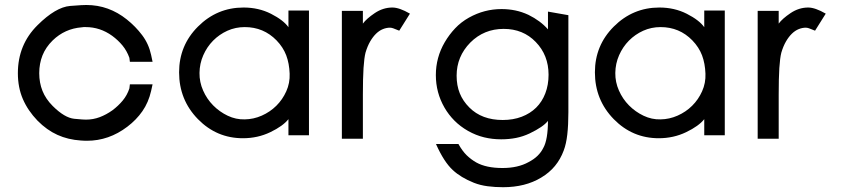

<svg xmlns="http://www.w3.org/2000/svg" viewBox="-20 -554 3432 781"><path d="M600.6 -210.9 594.7 -184.1Q584 -137.2 559.3 -101.8Q534.7 -66.4 498 -38.6Q422.9 18.6 333.5 18.6Q328.1 18.6 322 18.3Q315.9 18.1 309.1 17.6Q256.8 14.2 213.6 -5.4Q170.4 -24.9 132.8 -63Q93.3 -104 73 -151.1Q52.7 -198.2 52.7 -256.3Q52.7 -372.6 132.8 -451.7Q206.5 -524.9 265.1 -529.8Q293.5 -532.2 309.8 -533Q326.2 -533.7 331.1 -533.7Q377.4 -533.7 418.5 -518.8Q459.5 -503.9 495.6 -475.1Q531.7 -446.3 558.3 -410.9Q585 -375.5 594.7 -330.6L600.6 -302.7H508.3L506.3 -318.8Q496.1 -347.2 478.3 -368.9Q460.4 -390.6 436.5 -408.2Q387.2 -443.8 328.6 -443.8Q323.7 -443.8 320.3 -443.8Q316.9 -443.8 312.5 -442.9Q243.7 -437.5 194.3 -389.6Q166 -361.8 152.8 -328.6Q139.6 -295.4 139.6 -256.3Q139.6 -217.3 152.8 -184.3Q166 -151.4 194.3 -123Q242.7 -74.7 282.2 -70.8Q301.8 -68.8 313.7 -68.1Q325.7 -67.4 329.6 -67.4Q358.9 -67.4 385.5 -77.4Q412.1 -87.4 437.5 -105.5Q461.4 -123.5 479.2 -145Q497.1 -166.5 506.3 -194.3L508.3 -210.9Z M1236.8 -3.9H1153.3V-69.3Q1130.9 -41 1079.6 -16.4Q1028.3 8.3 968.3 8.3Q861.3 8.3 785.2 -69.3Q708.5 -147.9 708.5 -259.8Q708.5 -369.1 785.2 -445.8Q862.8 -523.4 970.7 -523.4Q1032.2 -523.4 1082.5 -497.8Q1132.8 -472.2 1153.3 -443.4V-511.2H1236.8ZM1158.2 -254.4Q1156.7 -295.9 1144.3 -328.9Q1131.8 -361.8 1105 -389.6Q1052.2 -443.8 975.6 -443.8Q938 -443.8 905 -429Q872.1 -414.1 846.9 -388.7Q821.8 -363.3 806.9 -329.3Q792 -295.4 791.5 -257.3Q791 -220.2 806.2 -185.8Q821.3 -151.4 847.2 -125.2Q873 -99.1 906.2 -83.3Q939.5 -67.4 975.6 -68.4Q1011.2 -68.8 1044.9 -83.7Q1078.6 -98.6 1104 -123.8Q1129.4 -148.9 1144.5 -182.6Q1159.7 -216.3 1158.2 -254.4Z M1647.5 -498.5 1604 -429.2Q1586.4 -436.5 1579.1 -439Q1571.8 -441.4 1566.4 -441.4Q1551.8 -441.4 1537.4 -435.5Q1522.9 -429.7 1510 -417.2Q1497.1 -404.8 1485.8 -385.5Q1474.6 -366.2 1466.8 -339.8Q1461.4 -318.8 1458.7 -277.1Q1456.1 -235.4 1456.1 -169.9V10.3H1370.6V-509.8H1456.1V-458Q1470.7 -478 1504.4 -500.7Q1538.1 -523.4 1576.2 -523.4Q1604.5 -523.4 1647.5 -498.5Z M2292 -97.7Q2292 -45.9 2287.6 -7.1Q2283.2 31.7 2272.9 58.6Q2259.8 93.8 2237.3 121.1Q2214.8 148.4 2181.2 168.5Q2116.7 207.5 2026.4 207.5Q1993.7 207.5 1963.6 203.6Q1933.6 199.7 1907.7 189.5Q1854 168 1821.8 137.7Q1786.1 105 1753.4 31.7H1844.7Q1860.8 60.5 1878.4 77.6Q1896 94.7 1917.5 106.9Q1958 129.4 2023.9 129.4Q2055.7 129.4 2082.3 123.3Q2108.9 117.2 2129.9 105.5Q2152.3 93.8 2166.7 79.6Q2181.2 65.4 2189.9 47.9Q2209 14.2 2209 -64.9V-62.5Q2190.4 -38.1 2134.3 -11.2Q2107.4 1.5 2078.9 7.1Q2050.3 12.7 2018.6 12.7Q1982.4 12.7 1949.2 4.6Q1916 -3.4 1883.8 -21.5Q1852.1 -39.6 1828.4 -63.5Q1804.7 -87.4 1788.1 -116.2Q1752.9 -177.2 1752.9 -248.5Q1752.9 -320.3 1789.1 -382.3Q1807.1 -413.1 1831.3 -438.7Q1855.5 -464.4 1887.7 -482.4Q1919.4 -500 1952.1 -508.5Q1984.9 -517.1 2020 -517.1Q2049.3 -517.1 2076.2 -511.5Q2103 -505.9 2129.4 -493.7Q2178.2 -469.7 2209 -434.6V-506.8L2292 -492.2ZM2211.4 -250Q2211.4 -329.6 2159.2 -383.3Q2107.9 -436.5 2028.8 -436.5Q1948.7 -436.5 1893.1 -380.9Q1837.4 -324.2 1837.4 -246.1Q1837.4 -206.5 1850.1 -174.8Q1862.8 -143.1 1889.2 -116.7Q1939.9 -65.9 2024.9 -65.9Q2067.4 -65.9 2102.1 -79.1Q2136.7 -92.3 2160.9 -116.2Q2185.1 -140.1 2198.2 -174.3Q2211.4 -208.5 2211.4 -250Z M2928.2 -3.9H2844.7V-69.3Q2822.3 -41 2771 -16.4Q2719.7 8.3 2659.7 8.3Q2552.7 8.3 2476.6 -69.3Q2399.9 -147.9 2399.9 -259.8Q2399.9 -369.1 2476.6 -445.8Q2554.2 -523.4 2662.1 -523.4Q2723.6 -523.4 2773.9 -497.8Q2824.2 -472.2 2844.7 -443.4V-511.2H2928.2ZM2849.6 -254.4Q2848.1 -295.9 2835.7 -328.9Q2823.2 -361.8 2796.4 -389.6Q2743.7 -443.8 2667 -443.8Q2629.4 -443.8 2596.4 -429Q2563.5 -414.1 2538.3 -388.7Q2513.2 -363.3 2498.3 -329.3Q2483.4 -295.4 2482.9 -257.3Q2482.4 -220.2 2497.6 -185.8Q2512.7 -151.4 2538.6 -125.2Q2564.5 -99.1 2597.7 -83.3Q2630.9 -67.4 2667 -68.4Q2702.6 -68.8 2736.3 -83.7Q2770 -98.6 2795.4 -123.8Q2820.8 -148.9 2835.9 -182.6Q2851.1 -216.3 2849.6 -254.4Z M3338.9 -498.5 3295.4 -429.2Q3277.8 -436.5 3270.5 -439Q3263.2 -441.4 3257.8 -441.4Q3243.2 -441.4 3228.8 -435.5Q3214.4 -429.7 3201.4 -417.2Q3188.5 -404.8 3177.2 -385.5Q3166 -366.2 3158.2 -339.8Q3152.8 -318.8 3150.1 -277.1Q3147.5 -235.4 3147.5 -169.9V10.3H3062V-509.8H3147.5V-458Q3162.1 -478 3195.8 -500.7Q3229.5 -523.4 3267.6 -523.4Q3295.9 -523.4 3338.9 -498.5Z"/></svg>

Font: Kawthoolei
Style: Bold
Weight: 700
Designer: Moe Zed
Foundry: Moe Zed
Version: Version 1.000;July 10, 2024;FontCreator 14.0.0.2901 32-bit